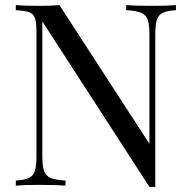

<svg xmlns="http://www.w3.org/2000/svg" viewBox="-20 -728 746 753"><path d="M670 -688Q635 -686 618 -677.5Q601 -669 595 -649.5Q589 -630 589 -592V5H566L146 -644V-116Q146 -77 152.5 -58Q159 -39 178 -30.5Q197 -22 237 -20V0Q201 -3 135 -3Q75 -3 42 0V-20Q77 -22 94 -30.5Q111 -39 117 -58.5Q123 -78 123 -116V-602Q123 -640 117 -657Q111 -674 94.5 -680Q78 -686 42 -688V-708Q75 -705 135 -705Q180 -705 213 -708L566 -164V-592Q566 -631 559.5 -650Q553 -669 534 -677.5Q515 -686 475 -688V-708Q511 -705 577 -705Q637 -705 670 -708Z"/></svg>

Font: Playfair Display SC
Style: Regular
Weight: 400
Designer: Claus Eggers Sørensen
Foundry: Claus Eggers Sørensen
Version: Version 1.200; ttfautohint (v1.6)